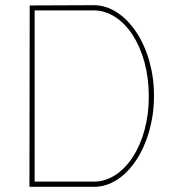

<svg xmlns="http://www.w3.org/2000/svg" viewBox="-20 -730 685 740"><path d="M103.5 -10H93.5V-20L94.5 -699V-709H104.5L341.8 -710C467.7 -710 574.5 -550 573.5 -360C573.5 -169 468.5 -9 341.8 -10ZM113.5 -30H341.8C459.2 -30 554.5 -174 553.5 -360C553.5 -545 460 -689 341.8 -690H113.5Z"/></svg>

Font: Nordica Plus
Style: NordicaClassicUltraLightCond
Weight: 300
Version: Version 1.01